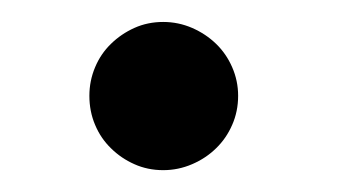

<svg xmlns="http://www.w3.org/2000/svg" viewBox="-20 -142 320 174"><path d="M195.8 -55.2Q195.8 -41 190.4 -28.8Q185.1 -16.6 175.8 -7.6Q166.5 1.5 154.1 6.8Q141.6 12.2 127.9 12.2Q113.8 12.2 101.8 6.8Q89.8 1.5 80.6 -7.6Q71.3 -16.6 66.2 -28.8Q61 -41 61 -55.2Q61 -68.8 66.2 -81.1Q71.3 -93.3 80.6 -102.3Q89.8 -111.3 101.8 -116.7Q113.8 -122.1 127.9 -122.1Q141.6 -122.1 154.1 -116.7Q166.5 -111.3 175.8 -102.3Q185.1 -93.3 190.4 -81.1Q195.8 -68.8 195.8 -55.2Z"/></svg>

Font: BabelStone Ogham Bound
Style: Italic
Weight: 400
Italic angle: -30°
Designer: Andrew West
Foundry: BabelStone
Version: Version 2.02 March 14, 2022